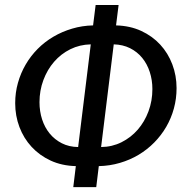

<svg xmlns="http://www.w3.org/2000/svg" viewBox="-20 -770 772 790"><path d="M457.5 -665.5Q515 -664 561 -642.8Q607 -621.5 639.2 -586.5Q671.5 -551.5 689 -505.2Q706.5 -459 706.5 -407.5Q706.5 -364 695.5 -323.8Q684.5 -283.5 664 -248.2Q643.5 -213 614.8 -183.8Q586 -154.5 550.5 -133.2Q515 -112 473.5 -99.8Q432 -87.5 386.5 -86.5L376 0H281.5L292 -86.5Q234.5 -88 188.5 -109.2Q142.5 -130.5 110 -165.8Q77.5 -201 60 -247.2Q42.5 -293.5 42.5 -345.5Q42.5 -389 53.8 -429Q65 -469 85.5 -504.2Q106 -539.5 135 -568.8Q164 -598 199.8 -619Q235.5 -640 276.8 -652.2Q318 -664.5 363 -665.5L373.5 -749.5H468ZM142.5 -349.5Q142.5 -312 153.2 -278.8Q164 -245.5 184.5 -220.5Q205 -195.5 234.5 -180.5Q264 -165.5 301.5 -165L353.5 -587.5Q308 -586.5 269.5 -567.5Q231 -548.5 202.8 -516Q174.5 -483.5 158.5 -440.5Q142.5 -397.5 142.5 -349.5ZM607 -403.5Q607 -440.5 596.2 -473.8Q585.5 -507 565 -532Q544.5 -557 515 -571.8Q485.5 -586.5 448 -587.5L396 -165Q441.5 -165.5 480 -184.8Q518.5 -204 546.8 -236.5Q575 -269 591 -312Q607 -355 607 -403.5Z"/></svg>

Font: Lato Medium
Style: Italic
Weight: 500
Italic angle: -7°
Designer: Lukasz Dziedzic
Foundry: tyPoland Lukasz Dziedzic
Version: Version 2.006; 2014-01-15